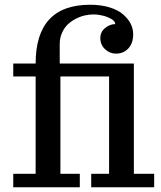

<svg xmlns="http://www.w3.org/2000/svg" viewBox="-20 -793 680 813"><path d="M36.1 0V-57.1H130.9V-469.2H36.1V-523.9H130.9Q130.9 -772.9 361.8 -772.9Q407.7 -772.9 444.1 -761.7Q480.5 -750.5 501.5 -731.9Q543.9 -694.8 543.9 -647.9Q543.9 -609.4 523.2 -587.6Q502.4 -565.9 471.2 -565.9Q444.8 -565.9 424.8 -584.7Q404.8 -603.5 404.8 -631.8Q404.8 -657.7 425 -674.3Q445.3 -690.9 467.8 -690.9Q467.8 -702.6 452.6 -711.9Q437.5 -721.2 416.5 -726.6Q395.5 -731.9 377 -731.9Q358.9 -731.9 339.8 -727.8Q320.8 -723.6 301.8 -713.9Q282.2 -704.1 267.3 -689.9Q252.4 -675.8 242.7 -654.3Q232.9 -632.3 232.9 -606.9V-523.9H546.9V-57.1H632.8V0H366.2V-57.1H441.9V-469.2H235.8V-57.1H317.9V0Z"/></svg>

Font: Trocchi
Style: Regular
Weight: 400
Designer: Vernon Adams
Foundry: Vernon Adams
Version: Version 1.101; ttfautohint (v1.8.4.7-5d5b);gftools[0.9.27]